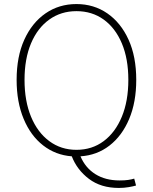

<svg xmlns="http://www.w3.org/2000/svg" viewBox="-20 -759 754 947"><path d="M357 -20Q434 -20 491.5 -63Q549 -106 581 -183.5Q613 -261 613 -365Q613 -469 581 -545Q549 -621 491.5 -662.5Q434 -704 357 -704Q281 -704 223 -662.5Q165 -621 133 -545Q101 -469 101 -365Q101 -261 133 -183.5Q165 -106 223 -63Q281 -20 357 -20ZM566 168Q478 168 419 123.5Q360 79 334 12Q254 6 192.5 -42Q131 -90 96.5 -173Q62 -256 62 -365Q62 -480 100 -563.5Q138 -647 204.5 -693Q271 -739 357 -739Q443 -739 509.5 -693Q576 -647 614 -563.5Q652 -480 652 -365Q652 -255 617 -172Q582 -89 520 -41Q458 7 377 12Q401 69 450.5 100Q500 131 570 131Q595 131 612 128.5Q629 126 642 122L651 156Q638 160 615 164Q592 168 566 168Z"/></svg>

Font: Source Han Sans SC ExtraLight
Style: Regular
Weight: 250
Designer: Ryoko NISHIZUKA 西塚涼子 (kana, bopomofo & ideographs); Paul D. Hunt (Latin, Greek & Cyrillic); Sandoll Communications 산돌커뮤니
Foundry: Adobe
Version: Version 2.004;hotconv 1.0.118;makeotfexe 2.5.65603